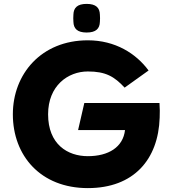

<svg xmlns="http://www.w3.org/2000/svg" viewBox="-20 -953 890 986"><path d="M431 13C667 13 793 -134 800 -349C801 -377 801 -391 799 -424H413L381 -285H622C612 -197 537 -151 431 -151C327 -151 227 -212 227 -366C227 -513 329 -586 431 -586C523 -586 567 -560 620 -503L743 -591C679 -678 572 -746 431 -746C192 -746 46 -573 46 -366C46 -154 188 13 431 13ZM357 -841C358 -806 377 -786 425 -786C473 -786 492 -806 493 -841C494 -855 494 -864 493 -878C492 -913 473 -933 425 -933C377 -933 358 -913 357 -878C356 -864 356 -855 357 -841Z"/></svg>

Font: Kreadon Extra Bold
Style: Regular
Weight: 800
Designer: kohakuno
Foundry: StudioGnu
Version: Version 1.000;Glyphs 3.1.2 (3151)